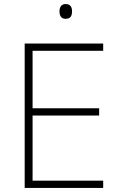

<svg xmlns="http://www.w3.org/2000/svg" viewBox="-20 -929 591 949"><path d="M304 -909C283 -909 274 -893 274 -873C274 -851 283 -836 304 -836C329 -836 336 -851 336 -873C336 -893 329 -909 304 -909ZM490 0V-36H141V-358H470V-394H141V-678H490V-714H102V0Z"/></svg>

Font: Noto Sans Georgian ExtraLight
Style: Regular
Weight: 200
Designer: Monotype Design Team, Akaki Razmadze
Foundry: Google LLC
Version: Version 2.005